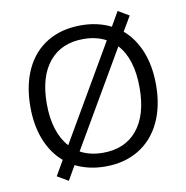

<svg xmlns="http://www.w3.org/2000/svg" viewBox="-87 -835 937 966"><g transform="rotate(-10 382.0 -352.5)"><path d="M703 -353Q703 -243 664 -161.5Q625 -80 552.5 -36Q480 8 382 8Q297 8 229 -26L187 47L131 14L175 -62Q120 -109 90.5 -183Q61 -257 61 -352Q61 -463 99.5 -544.5Q138 -626 210.5 -669.5Q283 -713 382 -713Q467 -713 535 -679L577 -752L633 -719L589 -644Q644 -597 673.5 -523Q703 -449 703 -353ZM215 -130 498 -616Q449 -643 382 -643Q270 -643 207.5 -567.5Q145 -492 145 -353Q145 -280 163 -223.5Q181 -167 215 -130ZM619 -353Q619 -501 550 -576L266 -89Q316 -62 382 -62Q494 -62 556.5 -137.5Q619 -213 619 -353Z"/></g></svg>

Font: wassup Sans
Style: Regular
Weight: 400
Version: Version 2.001